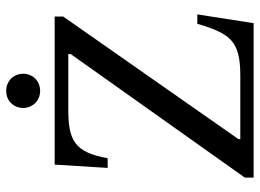

<svg xmlns="http://www.w3.org/2000/svg" viewBox="-132 -726 857 634"><g transform="rotate(-90 297.0 -408.5)"><path d="M538 0 567 -186H536C503 -75 478 -44 364 -44H155V-50L560 -629V-657H71L60 -482H92C112 -593 152 -612 255 -612H436V-604L28 -29V0ZM314 -705C349 -705 371 -731 371 -761C371 -791 349 -817 314 -817C280 -817 258 -791 258 -761C258 -731 281 -705 314 -705Z"/></g></svg>

Font: STIX Two Text
Style: Regular
Weight: 400
Designer: Ross Mills, John Hudson & Paul Hanslow, Tiro Typeworks Ltd; with prior portions MicroPress Inc., and Coen Hoffman.
Foundry: Tiro Typeworks Ltd
Version: Version 2.13 b171